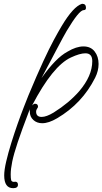

<svg xmlns="http://www.w3.org/2000/svg" viewBox="-20 -846 536 1005"><path d="M49 139Q2 139 2 72Q2 44 12.5 -1Q23 -46 39 -97.5Q55 -149 72.5 -198.5Q90 -248 105.5 -287.5Q121 -327 129 -347Q174 -455 206 -524Q238 -593 261.5 -636.5Q285 -680 303 -710Q364 -812 409 -826H411Q430 -826 430 -805Q430 -793 418 -793Q394 -793 329 -684Q323 -674 308 -646.5Q293 -619 275 -584.5Q257 -550 239.5 -517Q222 -484 210 -461.5Q198 -439 197 -437Q234 -489 268 -524Q302 -559 334 -576Q379 -603 417 -603Q455 -603 475.5 -576.5Q496 -550 496 -511Q496 -475 478 -439Q410 -304 279 -227Q235 -201 201 -201Q173 -201 154.5 -218Q136 -235 136 -262Q136 -272 137 -275Q136 -272 135 -269Q134 -266 132 -264Q94 -165 73 -102Q52 -39 44 0Q36 39 36 67Q36 88 38.5 97Q41 106 54 106L59 105Q74 105 74 121Q74 139 49 139ZM198 -234Q223 -234 261 -257Q301 -282 334.5 -310Q368 -338 395 -369Q463 -449 463 -526Q463 -567 427 -567Q398 -567 351 -545Q256 -501 148 -294Q157 -303 163 -303Q179 -303 179 -287Q179 -284 174 -277Q169 -270 169 -262Q169 -234 198 -234Z"/></svg>

Font: Oooh Baby
Style: Regular
Weight: 400
Designer: Robert E. Leuschke
Foundry: Robert E. Leuschke
Version: Version 1.011; ttfautohint (v1.8.3)